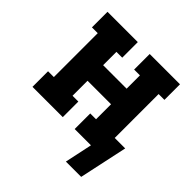

<svg xmlns="http://www.w3.org/2000/svg" viewBox="-179 -671 959 959"><g transform="rotate(45 300.0 -192.0)"><path d="M534 146H426L457 0H342V-110H383V-216H217V-110H258V0H44V-110H85V-420H44V-530H258V-420H217V-326H383V-420H342V-530H556V-420H515V-110H589Z"/></g></svg>

Font: Iosevka Curly Slab XBdEx
Style: Regular
Weight: 800
Width: 7
Monospace: yes
Designer: Belleve Invis
Foundry: Belleve Invis
Version: Version 11.0.0; ttfautohint (v1.8.3)